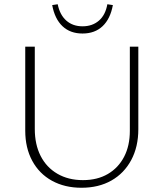

<svg xmlns="http://www.w3.org/2000/svg" viewBox="-20 -878 769 905"><path d="M364 7Q285 7 225 -26Q165 -59 132 -120Q99 -181 99 -262V-658H144V-270Q144 -197 171.5 -143Q199 -89 250.5 -59Q302 -29 371 -29Q439 -29 488.5 -58Q538 -87 565 -139Q592 -191 592 -261V-658H632V-269Q632 -186 598.5 -123.5Q565 -61 505 -27Q445 7 364 7ZM369 -720Q311 -720 274.5 -754.5Q238 -789 226 -854L252 -858Q262 -808 292.5 -781Q323 -754 369 -754Q415 -754 446 -780.5Q477 -807 486 -858L512 -854Q500 -789 463.5 -754.5Q427 -720 369 -720Z"/></svg>

Font: Ysabeau ExtraLight
Style: Regular
Weight: 250
Designer: Christian Thalmann (Catharsis Fonts)
Version: Version 2.002